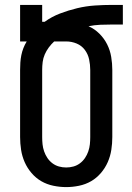

<svg xmlns="http://www.w3.org/2000/svg" viewBox="-20 -755 540 783"><path d="M250 8Q224 8 197.5 2.5Q171 -3 148.5 -16Q126 -29 108.5 -49.5Q91 -70 80.5 -94Q70 -118 66 -144Q62 -170 62 -196V-470Q62 -485 63 -500Q64 -515 67 -530Q70 -545 75.5 -559Q81 -573 89 -586H62V-735H152V-666H162Q191 -687 225 -700Q259 -713 294.5 -721.5Q330 -730 366 -732.5Q402 -735 438 -735H481V-655H438Q414 -655 389.5 -654Q365 -653 341 -648Q366 -637 385.5 -617.5Q405 -598 417 -574Q429 -550 433.5 -523Q438 -496 438 -470V-196Q438 -170 434 -144Q430 -118 419.5 -94Q409 -70 391.5 -49.5Q374 -29 351.5 -16Q329 -3 302.5 2.5Q276 8 250 8ZM250 -72Q265 -72 279.5 -76Q294 -80 306 -89Q318 -98 326.5 -110.5Q335 -123 340 -137.5Q345 -152 346.5 -166.5Q348 -181 348 -196V-470Q348 -491 343.5 -512.5Q339 -534 326 -551.5Q313 -569 292.5 -577.5Q272 -586 250 -586H201Q189 -575 179 -561.5Q169 -548 162.5 -533Q156 -518 154 -502Q152 -486 152 -470V-196Q152 -181 153.5 -166.5Q155 -152 160 -137.5Q165 -123 173.5 -110.5Q182 -98 194 -89Q206 -80 220.5 -76Q235 -72 250 -72Z"/></svg>

Font: Iosevka Term Curly Medium
Style: Regular
Weight: 500
Designer: Belleve Invis
Foundry: Belleve Invis
Version: Version 32.3.0